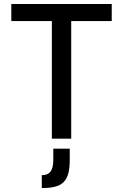

<svg xmlns="http://www.w3.org/2000/svg" viewBox="-20 -700 623 969"><path d="M543.9 -593.8V-679.7H37.1V-593.8H241.7V0H339.4V-593.8ZM190.9 249C293.5 249 332 219.7 332 106V50.3H249V106C249 166 227.5 184.1 190.9 184.1Z"/></svg>

Font: Inder
Style: Regular
Weight: 400
Designer: Irina Smirnova
Foundry: Irina Smirnova
Version: Version 1.001